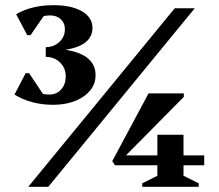

<svg xmlns="http://www.w3.org/2000/svg" viewBox="-20 -722 848 742"><path d="M183.8 -317Q142.6 -317 104.7 -327.2Q66.8 -337.4 36 -356.4L79 -439H92.6L162 -335L97.2 -340.2L94.8 -392Q121.6 -356.6 171 -356.6Q198.8 -356.6 216.4 -376.3Q234 -396 234 -427.2Q234 -459 211.9 -480.6Q189.8 -502.2 156.8 -502.2V-534.8Q252.8 -534.8 301.1 -508.9Q349.4 -483 349.4 -431.2Q349.4 -381.6 303.1 -349.3Q256.8 -317 183.8 -317ZM156.8 -524.4V-539.8Q188 -539.8 209.4 -559.8Q230.8 -579.8 230.8 -609.2Q230.8 -633 215 -647.7Q199.2 -662.4 173.4 -662.4Q130 -662.4 98.4 -631.8L99.8 -681.4L168.2 -687.8L98 -586.2H85.2L42.4 -667Q101.8 -702 187.4 -702Q256 -702 296.7 -678.3Q337.4 -654.6 337.4 -614.2Q337.4 -569.6 292.1 -547Q246.8 -524.4 156.8 -524.4ZM89.2 0 655.2 -690H732.6L166.6 0ZM424.6 -83.4 413.8 -99.2 554 -361H690.4V-347.6L445 -99.6L444.2 -88.2ZM424.6 -83.4 443.2 -121.4H769.2V-83.4ZM529.8 0V-13.6L588.2 -42.8V-201.4H689.2V-42.8L747.8 -13.6V0Z"/></svg>

Font: Platypi Light
Style: Regular
Weight: 300
Designer: David Sargent
Foundry: Bolt Cutter Type
Version: Version 1.200